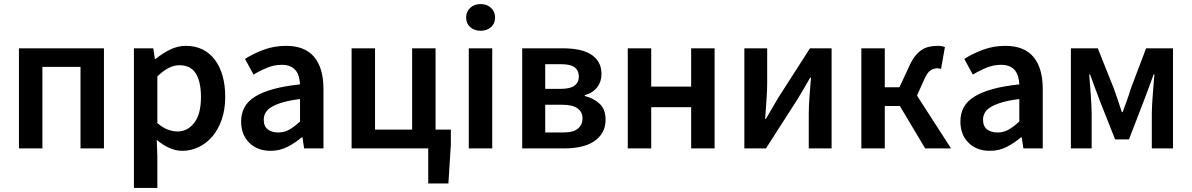

<svg xmlns="http://www.w3.org/2000/svg" viewBox="-20 -728 5848 942"><path d="M73 0V-491H490V0H375V-400H188V0Z M637 194V-491H732L740 -439H744Q775 -465 813 -484Q851 -503 892 -503Q938 -503 973.5 -485.5Q1009 -468 1034 -435Q1059 -402 1072 -356Q1085 -310 1085 -253Q1085 -190 1067.5 -140.5Q1050 -91 1021 -57.5Q992 -24 954 -6Q916 12 875 12Q843 12 811 -2Q779 -16 749 -42L752 40V194ZM851 -83Q900 -83 933 -125.5Q966 -168 966 -252Q966 -326 941 -367Q916 -408 860 -408Q808 -408 752 -353V-124Q779 -101 804 -92Q829 -83 851 -83Z M1308 12Q1243 12 1203 -27.5Q1163 -67 1163 -132Q1163 -171 1179.5 -201.5Q1196 -232 1231.5 -254Q1267 -276 1321.5 -291Q1376 -306 1452 -314Q1451 -333 1446.5 -350.5Q1442 -368 1431.5 -381.5Q1421 -395 1404 -402.5Q1387 -410 1362 -410Q1326 -410 1291.5 -396Q1257 -382 1224 -362L1182 -439Q1223 -465 1274 -484Q1325 -503 1384 -503Q1476 -503 1521.5 -448.5Q1567 -394 1567 -291V0H1472L1464 -54H1460Q1427 -26 1389.5 -7Q1352 12 1308 12ZM1345 -78Q1375 -78 1399.5 -92Q1424 -106 1452 -132V-242Q1402 -236 1368 -226Q1334 -216 1313 -203.5Q1292 -191 1283 -175Q1274 -159 1274 -141Q1274 -108 1294 -93Q1314 -78 1345 -78Z M1705 0V-491H1820V-92H2002V-491H2117V-92H2192V-17L2180 172H2081V0Z M2280 0V-491H2395V0ZM2338 -577Q2307 -577 2287 -595Q2267 -613 2267 -642Q2267 -671 2287 -689.5Q2307 -708 2338 -708Q2369 -708 2389 -689.5Q2409 -671 2409 -642Q2409 -613 2389 -595Q2369 -577 2338 -577Z M2542 0V-491H2741Q2782 -491 2816.5 -484.5Q2851 -478 2876.5 -463Q2902 -448 2916.5 -423.5Q2931 -399 2931 -364Q2931 -328 2910.5 -300.5Q2890 -273 2849 -261V-257Q2893 -246 2922 -219Q2951 -192 2951 -141Q2951 -104 2935.5 -77.5Q2920 -51 2893 -33.5Q2866 -16 2829.5 -8Q2793 0 2751 0ZM2655 -292H2730Q2778 -292 2799 -308Q2820 -324 2820 -352Q2820 -381 2800 -397Q2780 -413 2733 -413H2655ZM2655 -78H2743Q2793 -78 2815.5 -97Q2838 -116 2838 -148Q2838 -178 2814 -196Q2790 -214 2739 -214H2655Z M3060 0V-491H3175V-303H3371V-491H3486V0H3371V-202H3175V0Z M3632 0V-491H3744V-322Q3744 -284 3740.5 -237.5Q3737 -191 3734 -144H3737Q3750 -167 3768 -196.5Q3786 -226 3798 -248L3954 -491H4060V0H3948V-169Q3948 -207 3951.5 -253.5Q3955 -300 3959 -347H3955Q3942 -324 3924.5 -294.5Q3907 -265 3894 -243L3738 0Z M4206 0V-491H4321V-300H4393L4439 -399Q4453 -431 4468.5 -451Q4484 -471 4501 -482.5Q4518 -494 4538 -498.5Q4558 -503 4581 -503Q4601 -503 4616 -497L4597 -390Q4588 -393 4579 -393Q4561 -393 4545 -382.5Q4529 -372 4513 -335L4479 -259L4646 0H4519L4395 -208H4321V0Z M4837 12Q4772 12 4732 -27.5Q4692 -67 4692 -132Q4692 -171 4708.5 -201.5Q4725 -232 4760.5 -254Q4796 -276 4850.5 -291Q4905 -306 4981 -314Q4980 -333 4975.5 -350.5Q4971 -368 4960.5 -381.5Q4950 -395 4933 -402.5Q4916 -410 4891 -410Q4855 -410 4820.5 -396Q4786 -382 4753 -362L4711 -439Q4752 -465 4803 -484Q4854 -503 4913 -503Q5005 -503 5050.5 -448.5Q5096 -394 5096 -291V0H5001L4993 -54H4989Q4956 -26 4918.5 -7Q4881 12 4837 12ZM4874 -78Q4904 -78 4928.5 -92Q4953 -106 4981 -132V-242Q4931 -236 4897 -226Q4863 -216 4842 -203.5Q4821 -191 4812 -175Q4803 -159 4803 -141Q4803 -108 4823 -93Q4843 -78 4874 -78Z M5234 0V-491H5366L5445 -293Q5456 -262 5465.5 -234Q5475 -206 5484 -178H5488Q5498 -206 5508.5 -234Q5519 -262 5528 -293L5603 -491H5735V0H5631V-172Q5631 -190 5632.5 -214.5Q5634 -239 5636 -265.5Q5638 -292 5640 -317.5Q5642 -343 5644 -363H5640Q5629 -332 5616.5 -298.5Q5604 -265 5593 -236L5519 -44H5451L5375 -236Q5364 -265 5351.5 -299Q5339 -333 5328 -363H5324Q5325 -343 5327.5 -317.5Q5330 -292 5331.5 -265.5Q5333 -239 5334.5 -214.5Q5336 -190 5336 -172V0Z"/></svg>

Font: Giro Sans Semibold
Style: Regular
Weight: 600
Designer: Paul D. Hunt
Foundry: Adobe Systems Incorporated
Version: Version 1.000;PS 1.0;hotconv 1.0.88;makeotf.lib2.5.647800